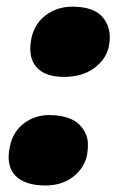

<svg xmlns="http://www.w3.org/2000/svg" viewBox="-20 -548 360 582"><path d="M173.8 -314.9Q115.7 -314.9 89.8 -345.2Q64 -375.5 75.2 -432.1Q85 -477.1 119.4 -502.4Q153.8 -527.8 199.2 -527.8Q266.6 -527.8 293.5 -493.2Q320.3 -458.5 310.1 -408.2Q302.2 -368.7 265.9 -341.8Q229.5 -314.9 173.8 -314.9ZM118.2 14.2Q54.7 14.2 26.1 -16.1Q-2.4 -46.4 9.8 -103Q18.6 -147.9 52 -173.6Q85.4 -199.2 128.9 -199.2Q157.7 -199.2 180.2 -192.6Q202.6 -186 215.8 -174.6Q229 -163.1 237.3 -147.7Q245.6 -132.3 246.3 -115Q247.1 -97.7 244.1 -79.1Q236.3 -39.6 202.4 -12.7Q168.5 14.2 118.2 14.2Z"/></svg>

Font: Shantell Sans Irregular
Style: Italic
Weight: 800
Italic angle: -11.31°
Designer: Stephen Nixon, Anya Danilova, Shantell Martin
Foundry: Arrow Type
Version: Version 1.006;[9816181b4]